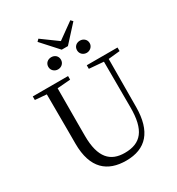

<svg xmlns="http://www.w3.org/2000/svg" viewBox="-246 -1225 1288 1395"><g transform="rotate(-30 398.5 -527.5)"><path d="M303 -806C332 -806 356 -827 356 -857C356 -889 332 -908 303 -908C275 -908 250 -889 250 -857C250 -827 275 -806 303 -806ZM544 -806C571 -806 597 -827 597 -857C597 -889 571 -908 544 -908C515 -908 491 -889 491 -857C491 -827 515 -806 544 -806ZM290 -1071 273 -1054 397 -917H449L574 -1054L558 -1071L423 -974ZM498 -698 619 -688 620 -306C621 -114 556 -38 420 -38C302 -38 230 -105 230 -291V-391C230 -493 230 -591 231 -689L341 -698V-728H45V-698L141 -690C142 -591 142 -491 142 -391V-276C142 -66 246 16 401 16C567 16 656 -82 657 -286L659 -688L756 -698V-728H498Z"/></g></svg>

Font: Source Han Serif CN
Style: Regular
Weight: 400
Designer: Ryoko NISHIZUKA 西塚涼子 (kana & ideographs); Frank Grießhammer (Latin, Greek & Cyrillic); Wenlong ZHANG 张文龙 (bopomofo); San
Foundry: Adobe
Version: Version 2.003;hotconv 1.1.1;makeotfexe 2.6.0